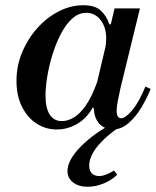

<svg xmlns="http://www.w3.org/2000/svg" viewBox="-20 -482 596 734"><path d="M197 13Q155 13 120 -9.5Q85 -32 64 -74Q43 -116 43 -173Q43 -231 65 -283Q87 -335 123.5 -375.5Q160 -416 205.5 -439Q251 -462 298 -462Q344 -462 366 -441Q388 -420 398 -389H404L383 -298Q384 -309 385 -317Q386 -325 386 -335Q386 -378 364.5 -405.5Q343 -433 310 -433Q280 -433 255.5 -410.5Q231 -388 212 -351Q193 -314 180 -271.5Q167 -229 160.5 -188Q154 -147 154 -117Q154 -69 170 -44Q186 -19 217 -19Q238 -19 261 -32Q284 -45 307.5 -78Q331 -111 352 -170L340 -70H334Q312 -30 275 -8.5Q238 13 197 13ZM410 13Q394 13 377 4.5Q360 -4 349 -24.5Q338 -45 338 -81Q338 -96 340.5 -114Q343 -132 348 -154L418 -450H515L441 -147Q434 -116 430 -94.5Q426 -73 426 -59Q426 -30 443 -30Q460 -30 485.5 -60.5Q511 -91 536 -151L556 -142Q541 -105 519.5 -69.5Q498 -34 470.5 -10.5Q443 13 410 13ZM315 232Q281 232 259.5 215.5Q238 199 238 172Q238 130 289 78Q340 26 425 -18L461 -12Q394 29 357.5 71.5Q321 114 321 151Q321 170 331 180.5Q341 191 359 191Q371 191 384.5 186Q398 181 416 170L428 186Q408 206 377 219Q346 232 315 232Z"/></svg>

Font: Libre Bodoni
Style: Italic
Weight: 400
Italic angle: -13°
Designer: Pablo Impallari, Rodrigo Fuenzalida
Foundry: Impallari Type
Version: Version 2.005;gftools[0.9.23]